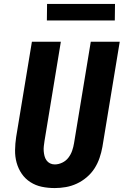

<svg xmlns="http://www.w3.org/2000/svg" viewBox="-20 -947 640 975"><path d="M258 8Q224 8 192.5 1.5Q161 -5 134.5 -22Q108 -39 90.5 -64.5Q73 -90 64.5 -120.5Q56 -151 56.5 -184.5Q57 -218 62 -251L142 -735H289L206 -231Q204 -218 202.5 -205Q201 -192 202 -179.5Q203 -167 206 -155Q209 -143 216 -133Q223 -123 234 -117.5Q245 -112 258 -112Q277 -112 296 -121Q315 -130 327.5 -146.5Q340 -163 346.5 -182Q353 -201 356 -220L441 -735H588L500 -201Q495 -173 485.5 -145Q476 -117 460 -92Q444 -67 420.5 -47Q397 -27 370 -14.5Q343 -2 314.5 3Q286 8 258 8ZM218 -843 219 -927H564L563 -843Z"/></svg>

Font: Iosevka Aile Heavy
Style: Italic
Weight: 900
Italic angle: -9°
Designer: Belleve Invis
Foundry: Belleve Invis
Version: Version 31.1.0; ttfautohint (v1.8.4)